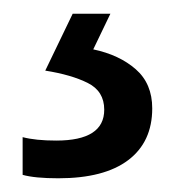

<svg xmlns="http://www.w3.org/2000/svg" viewBox="-20 -113 257 280"><path d="M202 45Q202 94 167 120.5Q132 147 65 147Q31 147 13 142V87Q32 92 62 92Q132 92 132 47Q132 20 108 8Q84 -4 46 -10L86 -93H141L116 -41Q154 -33 178 -12Q202 9 202 45Z"/></svg>

Font: Noto Sans Telugu UI SemiCondensed
Style: Regular
Weight: 400
Width: 4
Designer: Jelle Bosma - Monotype Design Team
Foundry: Monotype Imaging Inc.
Version: Version 2.005; ttfautohint (v1.8.4.7-5d5b)